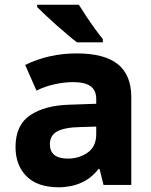

<svg xmlns="http://www.w3.org/2000/svg" viewBox="-20 -786 640 816"><path d="M231 10Q139 10 92.5 -37Q46 -84 46 -161Q46 -255 108.5 -296.5Q171 -338 274 -341L389 -345V-365Q389 -402 365 -419.5Q341 -437 290 -437Q256 -437 215 -428.5Q174 -420 135 -401L87 -510Q187 -559 306 -559Q424 -559 481 -513Q538 -467 538 -373V0H420L403 -68H399Q372 -34 341.5 -17.5Q311 -1 282.5 4.5Q254 10 231 10ZM269 -112Q316 -112 352.5 -137.5Q389 -163 389 -216V-248L323 -246Q256 -245 224 -228Q192 -211 192 -173Q192 -112 269 -112ZM307 -606Q291 -618 267.5 -638Q244 -658 219 -680Q194 -702 172.5 -722.5Q151 -743 138 -756V-766H315Q328 -745 346.5 -717Q365 -689 384 -663Q403 -637 417 -620V-606Z"/></svg>

Font: Noto Sans Mono ExtraBold
Style: Regular
Weight: 800
Designer: Monotype Design Team
Foundry: Monotype Imaging Inc.
Version: Version 2.014